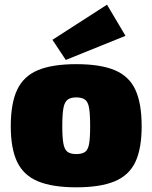

<svg xmlns="http://www.w3.org/2000/svg" viewBox="-20 -788 651 820"><path d="M306 -514Q408 -514 469.5 -488.5Q531 -463 558 -405Q585 -347 585 -249Q585 -153 558 -96Q531 -39 469.5 -13.5Q408 12 306 12Q204 12 142.5 -13.5Q81 -39 53.5 -96Q26 -153 26 -249Q26 -347 53.5 -405Q81 -463 142.5 -488.5Q204 -514 306 -514ZM306 -372Q282 -372 269 -362.5Q256 -353 251 -327Q246 -301 246 -249Q246 -199 251 -173.5Q256 -148 269 -139Q282 -130 306 -130Q330 -130 343 -139Q356 -148 360.5 -173.5Q365 -199 365 -249Q365 -301 360.5 -327Q356 -353 343 -362.5Q330 -372 306 -372ZM437 -768 516 -635 261 -532 204 -618Z"/></svg>

Font: Exo 2 Black
Style: Regular
Weight: 900
Designer: Natanael Gama
Foundry: Natanael Gama
Version: Version 2.010